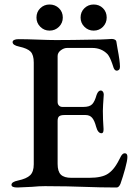

<svg xmlns="http://www.w3.org/2000/svg" viewBox="-20 -828 608 853"><path d="M31 -7Q31 -20 60 -26Q98 -34 114 -49.5Q130 -65 130 -98V-550Q130 -584 116 -598.5Q102 -613 65 -621Q36 -627 36 -641Q36 -647 43 -650.5Q50 -654 62 -654Q97 -654 149 -652Q199 -650 229 -650Q296 -650 394 -652Q427 -652 450.5 -653.5Q474 -655 477 -655Q484 -655 490 -652Q496 -649 497 -643L502 -613Q513 -556 513 -531Q513 -522 508.5 -518Q504 -514 499 -514Q490 -514 485 -526Q484 -530 478.5 -545.5Q473 -561 468 -571Q463 -581 458 -587Q431 -615 390 -615H278Q264 -615 250 -604.5Q236 -594 236 -579V-375Q236 -365 242 -359Q248 -353 257 -353H351Q378 -353 389.5 -365Q401 -377 409 -406Q416 -426 428 -426Q433 -426 437 -421Q441 -416 441 -408Q437 -352 437 -335Q437 -298 440 -256V-252Q440 -236 431 -236Q415 -236 407 -265Q400 -292 389.5 -304.5Q379 -317 360 -317H267Q250 -317 243 -311.5Q236 -306 236 -291V-100Q236 -66 250.5 -52Q265 -38 297 -38H376Q434 -38 461 -57Q477 -68 490 -86Q503 -104 518 -135Q526 -148 535 -147Q546 -147 546 -131Q546 -115 536 -78.5Q526 -42 515 -11Q508 5 498 5Q428 5 348 2Q321 1 278.5 0Q236 -1 180 -1Q152 -1 123 2Q66 5 57 5Q31 5 31 -7ZM142 -750Q142 -775 159 -791.5Q176 -808 200 -808Q225 -808 242 -791.5Q259 -775 259 -750Q259 -726 242 -709Q225 -692 200 -692Q176 -692 159 -709Q142 -726 142 -750ZM338 -750Q338 -775 355 -791.5Q372 -808 396 -808Q421 -808 437.5 -791.5Q454 -775 454 -750Q454 -726 437.5 -709Q421 -692 396 -692Q372 -692 355 -709Q338 -726 338 -750Z"/></svg>

Font: EB Garamond Medium
Style: Regular
Weight: 500
Designer: Georg Duffner and Octavio Pardo
Foundry: Georg Duffner
Version: Version 1.000